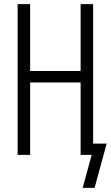

<svg xmlns="http://www.w3.org/2000/svg" viewBox="-20 -755 540 936"><path d="M383 161 427 0H373V-353H127V0H66V-735H127V-409H373V-735H434V-55H500L441 161Z"/></svg>

Font: Iosevka Term Curly Light
Style: Regular
Weight: 300
Designer: Belleve Invis
Foundry: Belleve Invis
Version: Version 32.3.0